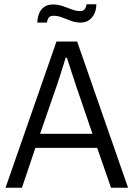

<svg xmlns="http://www.w3.org/2000/svg" viewBox="-20 -881 627 901"><path d="M6 0 245 -686H342L581 0H501L436 -187H146L83 0ZM168 -253H414L336 -481Q333 -491 328 -506Q323 -521 317 -539Q311 -557 305 -576Q299 -595 294 -610H288Q283 -593 275.5 -569Q268 -545 260.5 -522Q253 -499 247 -481ZM155 -775Q156 -800 164 -819Q172 -838 188 -849Q204 -860 228 -860Q252 -860 274 -852.5Q296 -845 316.5 -837Q337 -829 356 -829Q371 -829 377.5 -838Q384 -847 386 -861H432Q432 -836 423 -817Q414 -798 398 -786.5Q382 -775 357 -775Q335 -775 313 -783.5Q291 -792 270.5 -799.5Q250 -807 231 -807Q215 -807 208.5 -798Q202 -789 200 -775Z"/></svg>

Font: Archivo SemiCondensed Light
Style: Regular
Weight: 300
Width: 4
Designer: Hector Gatti
Foundry: Omnibus-Type
Version: Version 2.001